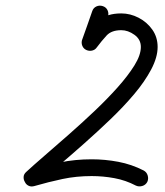

<svg xmlns="http://www.w3.org/2000/svg" viewBox="-20 -631 590 687"><path d="M366 -571Q357 -546 348 -520.5Q339 -495 330 -469Q326 -457 315 -452Q304 -447 292 -451Q280 -455 275 -466Q270 -477 274 -489Q283 -514 292 -539.5Q301 -565 310 -591Q314 -603 325 -608Q336 -613 348 -609Q360 -605 365 -594Q370 -583 366 -571ZM278 -497Q306 -534 334.5 -558.5Q363 -583 414 -583Q446 -583 476 -567.5Q506 -552 525 -525Q544 -498 544 -463Q544 -426 521 -382.5Q498 -339 460 -294Q422 -249 375 -204Q328 -159 280 -116.5Q232 -74 188.5 -37Q145 0 115 28Q106 36 96.5 30Q87 24 81 14Q75 3 75 -8.5Q75 -20 86 -23Q142 -39 195.5 -50Q249 -61 308 -61Q356 -61 403.5 -52Q451 -43 494 -21Q505 -15 508.5 -3Q512 9 507 20Q501 31 489 34.5Q477 38 466 33Q430 14 389.5 6.5Q349 -1 308 -1Q253 -1 203.5 9.5Q154 20 102 35Q91 38 82 33.5Q73 29 69 20Q64 12 64.5 2Q65 -8 74 -16Q100 -40 140 -74.5Q180 -109 226 -149.5Q272 -190 317.5 -233Q363 -276 400.5 -318Q438 -360 461 -397Q484 -434 484 -463Q484 -490 461 -506.5Q438 -523 414 -523Q379 -523 361.5 -504Q344 -485 326 -461Q319 -451 306.5 -449.5Q294 -448 284 -455Q274 -463 272.5 -475Q271 -487 278 -497Z"/></svg>

Font: FRB American Cursive Guidelines Arrows
Style: Bold Italic
Weight: 700
Italic angle: -25°
Version: Version 2.0;Modular Font Editor K font №1